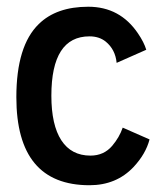

<svg xmlns="http://www.w3.org/2000/svg" viewBox="-20 -544 498 573"><path d="M28.8 -253.9Q28.8 -407.2 95.7 -472.2Q148.4 -523.9 243.4 -523.9Q338.4 -523.9 392.1 -443.8Q409.7 -418 416.5 -395.5L328.1 -356.4Q324.2 -396.5 295.4 -419.9Q275.9 -435.5 247.1 -435.5Q133.3 -435.5 133.3 -258.3Q133.3 -170.9 163.1 -125.2Q192.9 -79.6 250 -79.6Q290 -79.6 314.9 -108.9Q336.4 -134.3 346.2 -163.1L426.3 -127.9Q415 -84.5 378.4 -45.4Q327.1 8.8 247.1 8.8Q28.8 8.8 28.8 -253.9Z"/></svg>

Font: News Cycle
Style: Bold
Weight: 700
Version: Version 0.5.1